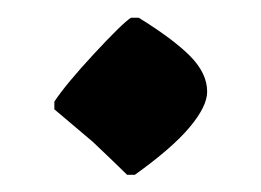

<svg xmlns="http://www.w3.org/2000/svg" viewBox="-20 -465 298 219"><path d="M42 -349.1Q55.2 -369.1 87.4 -403.8Q119.6 -438.5 129.4 -444.8H138.2Q177.7 -420.4 197 -400.9Q216.3 -381.3 216.3 -360.4Q216.3 -343.8 196.5 -320.1Q176.8 -296.4 133.8 -265.6H125L107.9 -282.2L85.9 -303.2L42 -340.3Z"/></svg>

Font: Noto Nastaliq Urdu
Style: Regular
Weight: 400
Designer: Monotype Design Team
Foundry: Monotype Imaging Inc.
Version: Version 1.02 uh